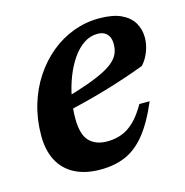

<svg xmlns="http://www.w3.org/2000/svg" viewBox="-78 -529 591 614"><g transform="rotate(-15 218.0 -222.0)"><path d="M284 -410Q260 -410 239 -396Q218 -382 201 -357.5Q184 -333 171.8 -301.8Q159.5 -270.5 152.8 -235.8Q146 -201 146 -167Q146 -113.5 167.2 -91.5Q188.5 -69.5 226.5 -69.5Q252.5 -69.5 274.5 -77.8Q296.5 -86 316.5 -105.2Q336.5 -124.5 356 -158.5H390Q362 -92.5 331.2 -55.2Q300.5 -18 264.2 -3Q228 12 182.5 12Q133 12 98 -6Q63 -24 44.8 -58.2Q26.5 -92.5 26.5 -141.5Q26.5 -195.5 40.8 -243.2Q55 -291 80.8 -330Q106.5 -369 141 -397.5Q175.5 -426 216.5 -441.2Q257.5 -456.5 302 -456.5Q347 -456.5 374.8 -443.5Q402.5 -430.5 415.2 -408.5Q428 -386.5 428 -359.5Q428 -336.5 419 -313.2Q410 -290 395 -274Q363.5 -262 329.8 -250.8Q296 -239.5 261 -229.2Q226 -219 190.8 -210Q155.5 -201 121 -193L123 -235Q175 -249.5 211 -262.5Q247 -275.5 269.8 -287.5Q292.5 -299.5 304.8 -311.8Q317 -324 321.8 -337Q326.5 -350 326.5 -365.5Q326.5 -379.5 321.8 -389.2Q317 -399 307.8 -404.5Q298.5 -410 284 -410Z"/></g></svg>

Font: Newsreader 16pt 16pt SemiBold
Style: Italic
Weight: 600
Italic angle: -17°
Version: Version 1.003